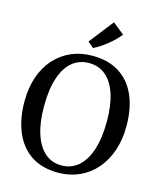

<svg xmlns="http://www.w3.org/2000/svg" viewBox="-142 -1089 1003 1201"><g transform="rotate(15 360.0 -488.0)"><path d="M353.5 11Q245.5 12 174 -36Q102.5 -84 67 -169.5Q31.5 -255 31.5 -366.5Q31.5 -455 56.2 -526.2Q81 -597.5 126.5 -647.8Q172 -698 233.5 -724.8Q295 -751.5 368.5 -751.5Q475 -751.5 546 -705.5Q617 -659.5 652.5 -576.2Q688 -493 688 -380.5Q688 -292.5 663.2 -220.8Q638.5 -149 593.8 -97.5Q549 -46 487.8 -18Q426.5 10 353.5 11ZM358 -38.5Q419.5 -38.5 465.2 -77Q511 -115.5 536.5 -191.5Q562 -267.5 562 -380Q562 -481 538.5 -553Q515 -625 470.2 -663.5Q425.5 -702 360.5 -702Q299 -702 253.5 -665.2Q208 -628.5 182.8 -554Q157.5 -479.5 157.5 -367Q157.5 -265.5 180.8 -192Q204 -118.5 248.8 -78.5Q293.5 -38.5 358 -38.5ZM359 -799.5 321.5 -831 444.5 -988.5 519 -928.5Q506 -911 486.5 -891.8Q467 -872.5 444.8 -854.8Q422.5 -837 400.5 -822.5Q378.5 -808 360 -799.5Z"/></g></svg>

Font: Merriweather 36pt Medium
Style: Regular
Weight: 500
Version: Version 2.100